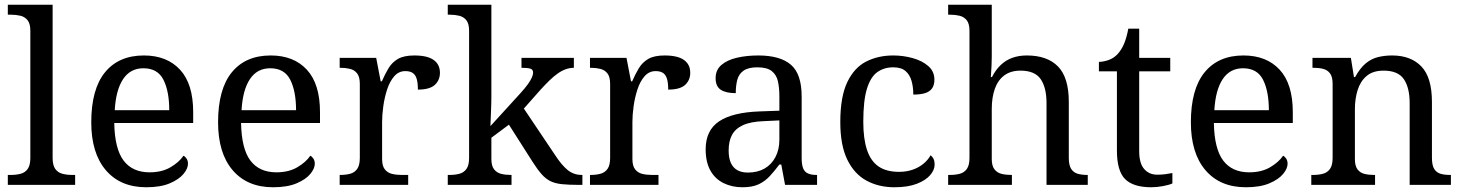

<svg xmlns="http://www.w3.org/2000/svg" viewBox="-20 -780 6169 810"><path d="M13 0V-42H26Q49 -42 67.5 -47Q86 -52 97 -67.5Q108 -83 108 -114V-650Q108 -680 96.5 -694.5Q85 -709 66.5 -713.5Q48 -718 26 -718H13V-760H202V-114Q202 -83 213 -67.5Q224 -52 243 -47Q262 -42 284 -42H297V0Z M597 10Q488 10 426.5 -62Q365 -134 365 -264Q365 -404 423 -475Q481 -546 587 -546Q684 -546 739.5 -486Q795 -426 795 -307V-261H462Q464 -152 501.5 -102.5Q539 -53 611 -53Q663 -53 699.5 -74.5Q736 -96 754 -123Q761 -120 767 -111Q773 -102 773 -89Q773 -69 754 -46Q735 -23 696 -6.5Q657 10 597 10ZM694 -315Q694 -395 669.5 -443.5Q645 -492 585 -492Q530 -492 499.5 -446.5Q469 -401 464 -315Z M1132 10Q1023 10 961.5 -62Q900 -134 900 -264Q900 -404 958 -475Q1016 -546 1122 -546Q1219 -546 1274.5 -486Q1330 -426 1330 -307V-261H997Q999 -152 1036.5 -102.5Q1074 -53 1146 -53Q1198 -53 1234.5 -74.5Q1271 -96 1289 -123Q1296 -120 1302 -111Q1308 -102 1308 -89Q1308 -69 1289 -46Q1270 -23 1231 -6.5Q1192 10 1132 10ZM1229 -315Q1229 -395 1204.5 -443.5Q1180 -492 1120 -492Q1065 -492 1034.5 -446.5Q1004 -401 999 -315Z M1413 0V-42H1416Q1439 -42 1457.5 -47Q1476 -52 1487 -67.5Q1498 -83 1498 -114V-426Q1498 -456 1486.5 -470.5Q1475 -485 1456.5 -489.5Q1438 -494 1416 -494H1413V-536H1567L1586 -437H1591Q1604 -467 1619 -492Q1634 -517 1659 -531.5Q1684 -546 1728 -546Q1783 -546 1809.5 -527Q1836 -508 1836 -473Q1836 -442 1814.5 -422Q1793 -402 1743 -402Q1743 -430 1738 -447Q1733 -464 1721.5 -472Q1710 -480 1690 -480Q1662 -480 1643 -458Q1624 -436 1613 -402Q1602 -368 1597 -331.5Q1592 -295 1592 -266V-109Q1592 -80 1603.5 -65.5Q1615 -51 1633.5 -46.5Q1652 -42 1674 -42H1702V0Z M1869 0V-42H1877Q1900 -42 1918.5 -47Q1937 -52 1948 -67.5Q1959 -83 1959 -114V-650Q1959 -680 1947.5 -694.5Q1936 -709 1917.5 -713.5Q1899 -718 1877 -718H1869V-760H2053V-374Q2053 -361 2052.5 -340Q2052 -319 2051 -298Q2050 -277 2049.5 -262.5Q2049 -248 2049 -248L2174 -385Q2196 -409 2207.5 -425.5Q2219 -442 2224 -453.5Q2229 -465 2229 -474Q2229 -487 2217 -490.5Q2205 -494 2180 -494V-536H2401V-494Q2384 -494 2367 -488Q2350 -482 2333 -470Q2316 -458 2298 -440.5Q2280 -423 2260 -401L2190 -322L2323 -124Q2349 -84 2374.5 -63Q2400 -42 2434 -42H2437V0H2423Q2380 0 2351 -3Q2322 -6 2302.5 -15.5Q2283 -25 2265.5 -44.5Q2248 -64 2227 -97L2127 -254L2053 -199V-109Q2053 -80 2064.5 -65.5Q2076 -51 2094.5 -46.5Q2113 -42 2135 -42H2138V0Z M2469 0V-42H2472Q2495 -42 2513.5 -47Q2532 -52 2543 -67.5Q2554 -83 2554 -114V-426Q2554 -456 2542.5 -470.5Q2531 -485 2512.5 -489.5Q2494 -494 2472 -494H2469V-536H2623L2642 -437H2647Q2660 -467 2675 -492Q2690 -517 2715 -531.5Q2740 -546 2784 -546Q2839 -546 2865.5 -527Q2892 -508 2892 -473Q2892 -442 2870.5 -422Q2849 -402 2799 -402Q2799 -430 2794 -447Q2789 -464 2777.5 -472Q2766 -480 2746 -480Q2718 -480 2699 -458Q2680 -436 2669 -402Q2658 -368 2653 -331.5Q2648 -295 2648 -266V-109Q2648 -80 2659.5 -65.5Q2671 -51 2689.5 -46.5Q2708 -42 2730 -42H2758V0Z M3112 10Q3068 10 3032.5 -7.5Q2997 -25 2977 -60.5Q2957 -96 2957 -150Q2957 -230 3013.5 -268Q3070 -306 3185 -310L3268 -313V-373Q3268 -409 3262 -436.5Q3256 -464 3236 -480Q3216 -496 3175 -496Q3137 -496 3117 -482Q3097 -468 3090.5 -443.5Q3084 -419 3084 -387Q3042 -387 3020.5 -401.5Q2999 -416 2999 -450Q2999 -485 3023.5 -506Q3048 -527 3089 -536.5Q3130 -546 3179 -546Q3271 -546 3316.5 -507Q3362 -468 3362 -373V-114Q3362 -86 3368 -70.5Q3374 -55 3388 -48.5Q3402 -42 3424 -42H3427V0H3292L3276 -86H3268Q3247 -58 3227 -36.5Q3207 -15 3180.5 -2.5Q3154 10 3112 10ZM3135 -52Q3176 -52 3205.5 -69Q3235 -86 3251.5 -117.5Q3268 -149 3268 -191V-272L3204 -269Q3147 -267 3114.5 -252Q3082 -237 3068 -210.5Q3054 -184 3054 -145Q3054 -114 3063 -93.5Q3072 -73 3090 -62.5Q3108 -52 3135 -52Z M3753 10Q3687 10 3635.5 -18Q3584 -46 3554.5 -106.5Q3525 -167 3525 -265Q3525 -372 3554.5 -433.5Q3584 -495 3634.5 -520.5Q3685 -546 3748 -546Q3790 -546 3830 -535Q3870 -524 3896 -501.5Q3922 -479 3922 -444Q3922 -421 3912 -407Q3902 -393 3882.5 -387Q3863 -381 3833 -381Q3833 -413 3825.5 -439Q3818 -465 3800 -480.5Q3782 -496 3748 -496Q3710 -496 3681.5 -476Q3653 -456 3637.5 -406Q3622 -356 3622 -266Q3622 -195 3637.5 -148Q3653 -101 3686 -78Q3719 -55 3773 -55Q3804 -55 3830 -64Q3856 -73 3875.5 -89Q3895 -105 3906 -125Q3914 -119 3918.5 -109.5Q3923 -100 3923 -86Q3923 -63 3904 -41Q3885 -19 3847.5 -4.5Q3810 10 3753 10Z M3980 0V-42H3988Q4011 -42 4029.5 -47Q4048 -52 4059 -67.5Q4070 -83 4070 -114V-650Q4070 -680 4058.5 -694.5Q4047 -709 4028.5 -713.5Q4010 -718 3988 -718H3980V-760H4164V-540Q4164 -522 4163 -502.5Q4162 -483 4161 -469Q4160 -455 4160 -455H4165Q4180 -485 4201.5 -505.5Q4223 -526 4250.5 -536Q4278 -546 4312 -546Q4398 -546 4443.5 -499.5Q4489 -453 4489 -350V-114Q4489 -83 4499 -67.5Q4509 -52 4526.5 -47Q4544 -42 4566 -42H4569V0H4395V-345Q4395 -410 4370.5 -446Q4346 -482 4285 -482Q4244 -482 4217 -462Q4190 -442 4177 -405.5Q4164 -369 4164 -320V-109Q4164 -80 4175.5 -65.5Q4187 -51 4205.5 -46.5Q4224 -42 4246 -42H4249V0Z M4837 10Q4761 10 4726.5 -24.5Q4692 -59 4692 -145V-479H4616V-519Q4634 -519 4656 -526.5Q4678 -534 4694 -551Q4711 -569 4722 -595Q4733 -621 4740 -659H4786V-536H4917V-479H4786V-142Q4786 -91 4807 -67Q4828 -43 4862 -43Q4880 -43 4895 -45Q4910 -47 4926 -50V-6Q4913 0 4887 5Q4861 10 4837 10Z M5236 10Q5127 10 5065.5 -62Q5004 -134 5004 -264Q5004 -404 5062 -475Q5120 -546 5226 -546Q5323 -546 5378.5 -486Q5434 -426 5434 -307V-261H5101Q5103 -152 5140.5 -102.5Q5178 -53 5250 -53Q5302 -53 5338.5 -74.5Q5375 -96 5393 -123Q5400 -120 5406 -111Q5412 -102 5412 -89Q5412 -69 5393 -46Q5374 -23 5335 -6.5Q5296 10 5236 10ZM5333 -315Q5333 -395 5308.5 -443.5Q5284 -492 5224 -492Q5169 -492 5138.5 -446.5Q5108 -401 5103 -315Z M5512 0V-42H5520Q5543 -42 5561.5 -47Q5580 -52 5591 -67.5Q5602 -83 5602 -114V-426Q5602 -456 5591 -470.5Q5580 -485 5562 -489.5Q5544 -494 5522 -494H5517V-536H5679L5692 -455H5697Q5718 -493 5741.5 -512.5Q5765 -532 5793 -539Q5821 -546 5853 -546Q5932 -546 5976.5 -499.5Q6021 -453 6021 -350V-114Q6021 -83 6030.5 -67.5Q6040 -52 6057 -47Q6074 -42 6096 -42H6101V0H5927V-345Q5927 -410 5902.5 -446Q5878 -482 5817 -482Q5772 -482 5745.5 -459.5Q5719 -437 5707.5 -400Q5696 -363 5696 -320V-109Q5696 -80 5707 -65.5Q5718 -51 5736 -46.5Q5754 -42 5776 -42H5781V0Z"/></svg>

Font: Noto Serif Thai
Style: Regular
Weight: 400
Designer: Monotype Design Team
Foundry: Monotype Imaging Inc.
Version: Version 2.001